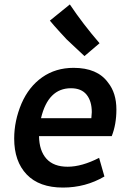

<svg xmlns="http://www.w3.org/2000/svg" viewBox="-20 -836 571 866"><path d="M264 10Q366 10 451 -40L427 -124Q349 -84 285 -84Q222 -84 189.5 -120Q157 -156 156 -222H484Q505 -275 505 -342Q505 -417 467 -464Q419 -530 312 -530Q231 -530 170.5 -487.5Q110 -445 77 -369Q44 -291 44 -211Q44 -108 100.5 -49Q157 10 264 10ZM392 -303H165Q197 -438 300 -438Q347 -438 370.5 -409Q394 -380 394 -330ZM361 -583 429 -641Q354 -728 295 -816L205 -743Q222 -722 250.5 -691Q279 -660 281 -658Z"/></svg>

Font: Brisa Sans Medium
Style: Italic
Weight: 600
Italic angle: -8°
Designer: Dalton Maag Ltd
Foundry: Dalton Maag Ltd
Version: Version 1.101;July 10, 2019;FontCreator 11.5.0.2425 64-bit